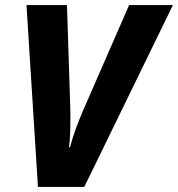

<svg xmlns="http://www.w3.org/2000/svg" viewBox="-20 -734 699 754"><path d="M129 0H311L659 -714H487L305 -297Q292 -267 278 -229Q264 -191 255 -156H251Q255 -184 256 -229.5Q257 -275 256 -309L243 -714H84Z"/></svg>

Font: Noto Sans Display Extra
Style: Italic
Weight: 800
Italic angle: -12°
Designer: Monotype Design Team
Foundry: Monotype Imaging Inc.
Version: Version 1.900